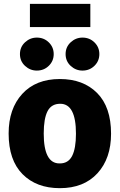

<svg xmlns="http://www.w3.org/2000/svg" viewBox="-20 -963 624 1001"><path d="M292 18Q170 18 97.5 -55Q25 -128 25 -267Q25 -396 96 -473.5Q167 -551 292 -551Q414 -551 486.5 -478Q559 -405 559 -266Q559 -137 488 -59.5Q417 18 292 18ZM292 -111Q336 -111 356 -150Q376 -189 376 -266Q376 -422 294 -422Q248 -422 228 -383.5Q208 -345 208 -267Q208 -111 290 -111ZM172 -595Q137 -595 110.5 -619.5Q84 -644 84 -681Q84 -718 110.5 -742.5Q137 -767 172 -767Q209 -767 234.5 -742Q260 -717 260 -681Q260 -645 234.5 -620Q209 -595 172 -595ZM410 -595Q375 -595 348.5 -619.5Q322 -644 322 -681Q322 -718 348.5 -742.5Q375 -767 410 -767Q447 -767 472.5 -742Q498 -717 498 -681Q498 -645 472.5 -620Q447 -595 410 -595ZM451 -822H136V-943H451Z"/></svg>

Font: Trujillo ExtraBold
Style: Regular
Weight: 800
Designer: Fira Sans original fonts by bBox Type GmbH, Carrois Corporate GbR, & Edenspiekermann AG / Changes by Cristiano Sobral
Foundry: Fira Sans original fonts by bBox Type GmbH, Carrois Corporate GbR, & Edenspiekermann AG / Changes by Cristiano Sobral
Version: Version 4.301;July 28, 2020;FontCreator 13.0.0.2655 64-bit